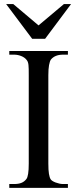

<svg xmlns="http://www.w3.org/2000/svg" viewBox="-20 -909 373 929"><path d="M24.9 0V-18.6H48.8Q69.3 -18.6 83.5 -24.2Q97.7 -29.8 107.4 -42.5Q119.1 -56.2 119.1 -117.7V-545.4Q119.1 -562.5 118.9 -574.5Q118.7 -586.4 117.7 -595Q116.7 -603.5 114.5 -609.4Q112.3 -615.2 108.4 -619.6Q99.1 -631.3 82.5 -637.9Q65.9 -644.5 48.8 -644.5H24.9V-662.1H308.6V-644.5H284.7Q245.6 -644.5 226.1 -620.6Q220.7 -612.3 217.3 -593.8Q213.9 -575.2 213.9 -545.4V-117.7Q213.9 -85.4 216.8 -67.9Q219.7 -50.3 225.1 -41.5Q227.5 -37.6 233.9 -33.4Q240.2 -29.3 248.8 -26.1Q257.3 -22.9 266.6 -20.8Q275.9 -18.6 284.7 -18.6H308.6V0ZM198.2 -721.2H135.7L9.8 -889.2H44.4L166.5 -786.1L289.1 -889.2H323.7Z"/></svg>

Font: Doulos SIL APac
Style: Regular
Weight: 400
Designer: Walt Agee, Victor Gaultney, Peter Martin, Debbi Hosken, Becca Hirsbrunner
Foundry: SIL International
Version: Version 5.000